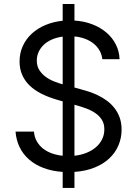

<svg xmlns="http://www.w3.org/2000/svg" viewBox="-20 -838 678 949"><path d="M289.8 11.7Q237.6 8.2 195.7 -7.6Q153.8 -23.4 123.9 -49.4Q94.1 -75.3 77.1 -110.4Q60 -145.6 56.8 -187.5H147.7Q150.2 -160.2 162.1 -139.2Q174 -118.3 193.2 -103.3Q212.4 -88.4 237 -79.7Q261.7 -71 289.8 -68.2V-337L261.4 -345.2Q218.8 -357.6 184.7 -374.8Q150.6 -392 126.6 -415.1Q102.6 -438.2 89.7 -467.9Q76.7 -497.5 76.7 -534.1Q76.7 -576 92.9 -611Q109 -646 137.6 -672.1Q166.2 -698.2 205.1 -714.5Q244 -730.8 289.8 -735.4V-818.2H348V-736.5Q396.3 -733.3 436.6 -717.7Q476.9 -702.1 506.4 -676.7Q535.9 -651.3 552.7 -617.9Q569.6 -584.5 571 -545.5H485.8Q483 -569.6 471.6 -589.1Q460.2 -608.7 442.1 -623Q424 -637.4 400.2 -646.3Q376.4 -655.2 348 -658V-405.5L376.4 -397.7Q395.2 -392.8 417.8 -385.5Q440.3 -378.2 463.1 -367.4Q485.8 -356.5 506.9 -341.3Q528.1 -326 544.6 -305.4Q561.1 -284.8 571 -258.2Q581 -231.5 581 -197.4Q581 -155.9 565.5 -119.5Q550.1 -83.1 520.4 -55.2Q490.8 -27.3 447.4 -9.8Q404.1 7.8 348 11.7V90.9H289.8ZM348 -68.2Q380.3 -71.7 407.3 -82.6Q434.3 -93.4 454 -110.3Q473.7 -127.1 484.7 -149.7Q495.7 -172.2 495.7 -198.9Q495.7 -226.2 483.8 -245.4Q471.9 -264.6 452.1 -278.4Q432.2 -292.3 405.9 -302Q379.6 -311.8 350.9 -319.6L348 -320.3ZM289.8 -657Q260.7 -653.1 236.9 -642.8Q213.1 -632.5 196.6 -616.8Q180 -601.2 171 -581.3Q161.9 -561.4 161.9 -538.4Q161.9 -511.4 174.4 -491.8Q186.8 -472.3 205.6 -458.5Q224.4 -444.6 247 -435.7Q269.5 -426.8 289.8 -421.2Z"/></svg>

Font: Interop
Style: Regular
Weight: 400
Designer: Rasmus Andersson, Google, Jang Haemin
Foundry: jhaemin
Version: Version 1.008